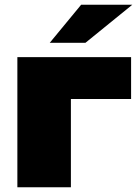

<svg xmlns="http://www.w3.org/2000/svg" viewBox="-20 -787 583 807"><path d="M53 0V-547H531V-371H229L278 -419V0ZM189 -607 321 -767H536L339 -607Z"/></svg>

Font: MOST Montserrat Black
Style: Regular
Weight: 900
Designer: Julieta Ulanovsky
Foundry: Julieta Ulanovsky
Version: Version 8.000;March 11, 2024;FontCreator 15.0.0.2926 64-bit